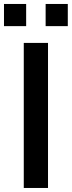

<svg xmlns="http://www.w3.org/2000/svg" viewBox="-38 -933 357 953"><path d="M200.3 0H80V-720H200.3ZM298.5 -803.3H188.5V-913.3H298.5ZM91.8 -803.3H-18.2V-913.3H91.8Z"/></svg>

Font: Manrope Variable Light
Style: Regular
Weight: 200
Designer: Mikhail Sharanda
Foundry: Mikhail Sharanda
Version: Version 4.505